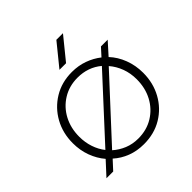

<svg xmlns="http://www.w3.org/2000/svg" viewBox="-188 -848 1008 1008"><g transform="rotate(-45 316.5 -343.5)"><path d="M278 -577 378 -700H427L327 -577ZM316 13Q265 13 222 -3.5Q179 -20 146 -50L100 0H50L119 -75Q89 -110 72 -156Q55 -202 55 -255Q55 -330 88.5 -390.5Q122 -451 181 -487Q240 -523 316 -523Q364 -523 405.5 -508Q447 -493 480 -467L519 -510H569L508 -442Q541 -407 559.5 -358.5Q578 -310 578 -255Q578 -180 544.5 -119Q511 -58 452 -22.5Q393 13 316 13ZM151 -109 450 -434Q394 -481 316 -481Q254 -481 205.5 -451Q157 -421 130 -370Q103 -319 103 -255Q103 -213 115.5 -175.5Q128 -138 151 -109ZM316 -29Q379 -29 427.5 -59Q476 -89 503 -140Q530 -191 530 -255Q530 -300 515.5 -339Q501 -378 475 -408L175 -83Q203 -58 238.5 -43.5Q274 -29 316 -29Z"/></g></svg>

Font: MuseoModerno ExtraLight
Style: Regular
Weight: 200
Designer: Pablo Cosgaya, Héctor Gatti, Marcela Romero, and the Authors of The MuseoModerno Project.
Foundry: Omnibus-Type Team
Version: Version 1.001